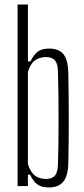

<svg xmlns="http://www.w3.org/2000/svg" viewBox="-20 -820 370 846"><path d="M194 6Q162.5 6 144.2 -7.8Q126 -21.5 112.5 -50.5H103V0H57.5V-800H103V-549.5H114.5Q128 -579 146.2 -592.5Q164.5 -606 196 -606Q239 -606 259.2 -581.5Q279.5 -557 281 -500Q282 -446.5 282.5 -395.2Q283 -344 283 -294.5Q283 -245 282.5 -196.5Q282 -148 281 -100.5Q279.5 -44 258.5 -19Q237.5 6 194 6ZM183 -31.5Q210.5 -31.5 222.8 -47Q235 -62.5 235.5 -98Q237 -146 237.5 -194.2Q238 -242.5 238 -292Q238 -341.5 237.5 -393.8Q237 -446 235.5 -502Q235 -538 222.8 -553.2Q210.5 -568.5 183 -568.5Q152.5 -568.5 133 -553.2Q113.5 -538 103 -503V-97Q113.5 -62.5 133 -47Q152.5 -31.5 183 -31.5Z"/></svg>

Font: Big Shoulders Display Thin Light
Style: Regular
Weight: 300
Version: Version 2.002